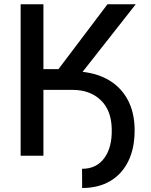

<svg xmlns="http://www.w3.org/2000/svg" viewBox="-20 -748 723 922"><path d="M225.6 -316.4V-405.3H328.6Q421.4 -405.3 488 -371.3Q554.7 -337.4 590.6 -273.9Q626.5 -210.4 626.5 -122.1Q626.5 -36.1 596.2 25.9Q565.9 87.9 509.5 121.3Q453.1 154.8 374.5 154.8L374 62.5Q442.9 63 481 11Q519 -41 516.6 -129.4Q514.6 -219.2 463.1 -267.8Q411.6 -316.4 328.6 -316.4ZM79.1 0V-727.5H188.5V-416H260.7L496.1 -727.5H631.8L308.6 -316.4H188.5V0Z"/></svg>

Font: Inter 16pt Medium
Style: Regular
Weight: 500
Version: Version 4.001;git-66647c0bb